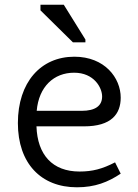

<svg xmlns="http://www.w3.org/2000/svg" viewBox="-20 -786 585 816"><path d="M307 10C384 10 439 -12 493 -48L469 -96C415 -68 373 -57 318 -57C203 -57 139 -128 135 -249H337C454 -249 493 -302 493 -371C493 -455 425 -545 296 -545C153 -545 56 -436 56 -263C56 -92 154 10 307 10ZM136 -315C145 -418 209 -477 295 -477C380 -477 414 -413 414 -376C414 -336 385 -315 327 -315ZM290 -606H343V-618L251 -766H152V-742Z"/></svg>

Font: Frost Regular
Style: Regular
Weight: 400
Designer: Lee Frost
Foundry: Lee Frost for Ice Communication Norge AS
Version: Version 2.011;hotconv 1.0.107;makeotfexe 2.5.65593